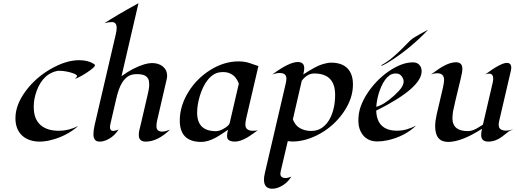

<svg xmlns="http://www.w3.org/2000/svg" viewBox="-20 -861 3169 1178"><path d="M439.9 -377.9Q443.4 -379.9 448.2 -386Q453.1 -392.1 453.1 -395Q453.1 -397.9 447 -402.3Q440.9 -406.7 431.4 -410.4Q421.9 -414.1 410.4 -417.2Q398.9 -420.4 387.7 -422.4Q363.3 -426.8 344.7 -426.8Q326.2 -426.8 302.5 -417Q278.8 -407.2 260.3 -390.4Q241.7 -373.5 227.8 -351.1Q213.9 -328.6 205.1 -303.7Q187 -253.9 187 -209.2Q187 -164.6 198.2 -137.7Q209.5 -110.8 229.5 -93.3Q269.5 -58.6 341.8 -58.6Q400.4 -58.6 460 -87.9Q385.3 -22.9 286.1 0Q253.9 7.8 222.2 7.8Q190.4 7.8 162.8 -1.7Q135.3 -11.2 115.7 -29.3Q74.7 -67.9 74.7 -135.7Q74.7 -218.8 139.6 -305.2Q200.2 -385.7 291.5 -438Q385.3 -491.7 465.3 -491.7Q519 -491.7 553.7 -470.2Q562.5 -465.8 562.5 -460.4Q562.5 -455.1 554.7 -447.5Q546.9 -439.9 534.9 -430.9Q522.9 -421.9 508.3 -412.6Q493.7 -403.3 480 -395.5Q449.7 -378.9 439.9 -377.9Z M695.8 -689.9Q695.8 -725.6 666.5 -725.6Q647.5 -725.6 621.1 -718.8Q689.9 -764.6 829.6 -841.3L725.6 -393.6Q796.9 -445.8 866.7 -466.8Q892.1 -474.1 912.4 -474.1Q932.6 -474.1 949 -469Q965.3 -463.9 978 -454.1Q1005.4 -431.6 1005.4 -396Q1005.4 -386.7 1002.9 -375.5L945.3 -127Q939.9 -106.4 939.9 -87.4Q939.9 -68.4 949.5 -61Q959 -53.7 973.9 -53.7Q988.8 -53.7 1001.2 -58.1Q1013.7 -62.5 1023.4 -65.9Q947.3 7.8 874.5 7.8Q831.5 7.8 831.5 -32.7Q831.5 -49.3 835.7 -65.9Q839.8 -82.5 843.8 -98.6L886.2 -281.2Q895.5 -318.4 895.5 -341.8Q895.5 -365.2 889.4 -377.2Q883.3 -389.2 872.6 -395.5Q855 -406.2 819.8 -406.2Q784.7 -406.2 763.9 -391.4Q743.2 -376.5 729 -353.5Q707.5 -318.4 692.9 -253.9L658.7 -106.4Q654.8 -89.4 654.8 -81.1Q654.8 -57.6 675.3 -57.6Q683.6 -57.6 707 -65.9Q677.2 -18.1 625.5 1.5Q608.4 7.8 594 7.8Q579.6 7.8 572.3 4.2Q564.9 0.5 561 -5.9Q553.2 -18.1 553.2 -35.6Q553.2 -61.5 560.1 -91.3L689.9 -648.9Q695.8 -672.4 695.8 -689.9Z M1215.3 9.8Q1083 9.8 1083 -121.1Q1083 -210.4 1135.7 -296.4Q1186.5 -378.9 1269 -430.7Q1354 -484.4 1443.8 -484.4Q1483.4 -484.4 1516.4 -472.4Q1549.3 -460.4 1565.4 -455.6L1490.7 -135.3Q1485.4 -109.9 1485.4 -97.2Q1485.4 -58.6 1532.2 -58.6Q1547.4 -58.6 1561.5 -61.5Q1546.4 -51.3 1529.8 -39.1Q1513.2 -26.9 1495.6 -16.6Q1453.1 7.8 1420.9 7.8Q1385.7 7.8 1376.5 -9.8Q1373 -17.1 1373 -27.3Q1373 -43.5 1378.9 -64.5Q1360.8 -52.7 1341.6 -39.8Q1322.3 -26.9 1301.8 -15.6Q1253.9 9.8 1215.3 9.8ZM1189.5 -169.4Q1189.5 -56.2 1304.7 -56.2Q1323.2 -56.2 1345.2 -67.4Q1384.3 -87.9 1389.2 -106L1445.3 -347.7Q1431.6 -384.3 1407.2 -401.6Q1382.8 -418.9 1349.9 -418.9Q1316.9 -418.9 1295.4 -406.5Q1273.9 -394 1256.8 -373.5Q1239.7 -353 1227.1 -326.9Q1214.4 -300.8 1206.1 -272.9Q1189.5 -217.3 1189.5 -169.4Z M1650.4 -403.8Q1753.9 -480.5 1807.1 -480.5Q1846.7 -480.5 1846.7 -442.4Q1846.7 -427.7 1840.8 -404.3Q1917.5 -454.1 1953.6 -465.3Q1989.7 -476.6 2011.7 -476.6Q2077.1 -476.6 2111.3 -442.1Q2145.5 -407.7 2145.5 -342.3Q2145.5 -255.9 2087.4 -171.9Q2032.7 -92.3 1947.3 -43Q1858.9 7.3 1773.4 7.3Q1762.7 7.3 1745.6 4.9L1701.7 192.4Q1700.2 198.2 1700.2 205.6Q1700.2 231.4 1735.4 231.4Q1743.7 231.4 1767.1 223.1Q1737.3 271 1685.5 290.5Q1668.5 296.9 1651.4 296.9Q1599.6 296.9 1599.6 241.7Q1599.6 222.7 1605 201.2L1733.4 -350.1Q1737.3 -368.2 1737.3 -378.9Q1737.3 -413.1 1695.3 -413.1Q1675.8 -413.1 1650.4 -403.8ZM2036.1 -279.3Q2036.1 -410.2 1907.7 -410.2Q1865.7 -410.2 1831.5 -365.7L1776.9 -128.9Q1790 -92.3 1819.8 -75Q1849.6 -57.6 1889.6 -57.6Q1929.7 -57.6 1958.5 -79.1Q1987.3 -100.6 2004.4 -133.8Q2036.1 -194.8 2036.1 -279.3Z M2566.9 -423.8Q2566.9 -321.3 2288.1 -182.1Q2293 -59.1 2416.5 -59.1Q2472.7 -59.1 2532.7 -90.3Q2463.4 -23.9 2358.9 -0.5Q2326.2 6.8 2295.2 6.8Q2264.2 6.8 2241.9 -4.2Q2219.7 -15.1 2205.6 -33.7Q2178.7 -69.8 2178.7 -119.4Q2178.7 -168.9 2193.6 -209.2Q2208.5 -249.5 2233.6 -288.1Q2258.8 -326.7 2292 -361.3Q2325.2 -396 2362.8 -421.9Q2444.3 -478.5 2513.7 -478.5Q2538.6 -478.5 2552.7 -463.1Q2566.9 -447.8 2566.9 -423.8ZM2303.2 -286.1Q2291 -242.7 2288.6 -205.6Q2336.4 -218.3 2397.5 -273.9Q2433.1 -306.6 2444.8 -325.9Q2456.5 -345.2 2456.5 -361.1Q2456.5 -377 2444.1 -393.6Q2431.6 -410.2 2409.2 -410.2Q2386.7 -410.2 2370.8 -399.2Q2355 -388.2 2342.3 -370.6Q2329.6 -353 2319.8 -330.8Q2310.1 -308.6 2303.2 -286.1ZM2606.9 -678.7Q2510.3 -576.2 2394 -498.5Q2354.5 -471.7 2319.8 -456.1L2321.3 -461.9Q2360.8 -483.9 2394.8 -513.9Q2428.7 -543.9 2449.5 -564.7Q2470.2 -585.4 2480 -595.7Q2500.5 -617.2 2510 -623.5Q2519.5 -629.9 2529.5 -636Q2539.6 -642.1 2550.8 -648.4Q2562 -654.8 2572.8 -660.6Q2587.4 -668.9 2606.9 -678.7Z M3089.4 -475.1Q3116.7 -475.1 3116.7 -445.8Q3116.7 -437 3114.7 -428.2L3042.5 -118.2Q3041.5 -112.8 3040.5 -107.4Q3039.6 -102.1 3039.6 -96.7Q3039.6 -74.7 3053 -67.1Q3066.4 -59.6 3082 -59.6Q3105 -59.6 3129.4 -67.4Q3108.4 -60.5 3092.8 -47.9Q3077.1 -35.2 3060.5 -22.5Q3020 7.8 2976.1 7.8Q2932.1 7.8 2932.1 -32.7Q2932.1 -46.4 2937 -70.8Q2812 9.8 2729 9.8Q2649.9 9.8 2649.9 -86.9Q2649.9 -117.2 2659.2 -159.2L2697.8 -323.7Q2704.6 -355 2704.6 -370.6Q2704.6 -411.6 2661.6 -411.6Q2644 -411.6 2625 -404.3Q2640.6 -415.5 2658.7 -428.7Q2676.8 -441.9 2696.3 -453.1Q2742.2 -479 2776.9 -479Q2816.9 -479 2816.9 -439Q2816.9 -419.9 2806.2 -376.5Q2763.2 -200.7 2759.5 -176.8Q2755.9 -152.8 2755.9 -133.8Q2755.9 -114.7 2762.7 -99.1Q2769.5 -83.5 2782.2 -74.2Q2804.7 -56.6 2851.6 -56.6Q2882.8 -56.6 2921.9 -83Q2932.1 -89.8 2942.9 -96.2L3002.9 -354Q3005.9 -365.7 3005.9 -377.9Q3005.9 -409.2 2980.5 -409.2Q2969.2 -409.2 2957 -404.3Q3052.7 -475.1 3089.4 -475.1Z"/></svg>

Font: Fondamento
Style: Italic
Weight: 400
Italic angle: -12°
Version: Version 1.000